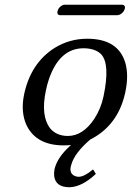

<svg xmlns="http://www.w3.org/2000/svg" viewBox="-20 -602 555 808"><path d="M475.6 -538.1H231.4Q219.7 -539.6 221.7 -553.2Q225.1 -570.3 241.2 -579.1Q246.1 -581.5 249.5 -582H494.6Q507.3 -580.6 505.9 -567.9Q502 -549.8 484.4 -540.5Q479.5 -538.6 475.6 -538.1ZM383.3 129.9Q325.2 184.6 272.5 186Q213.9 186 208 138.7Q206.5 125 209.5 109.9Q221.2 59.1 278.8 8.3Q264.2 9.8 248 9.8Q133.8 9.8 92.3 -73.7Q65.9 -129.9 81.5 -205.1Q109.9 -337.9 210.9 -400.9Q272.9 -439 347.2 -439Q477.1 -439 507.3 -337.9Q522.5 -285.2 507.3 -213.9Q481 -90.3 385.3 -29.3Q372.1 -21 359.4 -14.6Q293.9 42 280.3 90.3Q278.8 95.2 277.8 99.1Q271.5 127.9 294.9 138.7Q302.7 141.6 311 142.1Q336.4 141.1 370.1 111.8L373 112.8ZM332 -398.9Q230 -398.9 185.5 -267.6Q178.2 -245.6 173.3 -222.2Q150.4 -113.8 191.4 -61.5Q217.8 -30.3 265.1 -29.8Q329.1 -29.8 377 -102.1Q404.3 -144 415.5 -195.8Q444.3 -332 405.8 -373.5Q381.3 -398.4 332 -398.9Z"/></svg>

Font: Linux Biolinum Slanted O
Style: Slanted
Weight: 400
Designer: Philipp H. Poll
Foundry: Philipp H. Poll
Version: Version 1.0.4